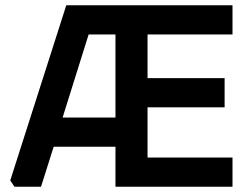

<svg xmlns="http://www.w3.org/2000/svg" viewBox="-20 -710 954 730"><path d="M19 -24 232 -690H864V-579H541V-413H834V-302H541V-111H864V0H419V-152H184L136 0H35ZM218 -263H419V-579H317Z"/></svg>

Font: Oxanium ExtraLight SemiBold
Style: Regular
Weight: 600
Version: Version 2.000